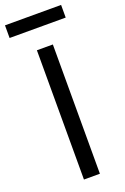

<svg xmlns="http://www.w3.org/2000/svg" viewBox="-175 -932 640 984"><g transform="rotate(-20 145.0 -440.5)"><path d="M102 0V-705H189V0ZM-8 -812V-881H298V-812Z"/></g></svg>

Font: Nunito Sans 7pt SemiCondensed
Style: Regular
Weight: 400
Width: 4
Designer: Vernon Adams
Foundry: Vernon Adams
Version: Version 3.101;gftools[0.9.27]